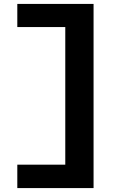

<svg xmlns="http://www.w3.org/2000/svg" viewBox="-20 -817 654 985"><path d="M68.8 -678.2V-796.9H460V147.9H68.8V27.8H314.9V-678.2Z"/></svg>

Font: IntelOne Mono Bold
Style: Regular
Weight: 700
Designer: Fred Shallcrass
Foundry: Frere-Jones Type LLC
Version: Version 1.200;hotconv 1.1.0;makeotfexe 2.6.0;FJTRelease1.2